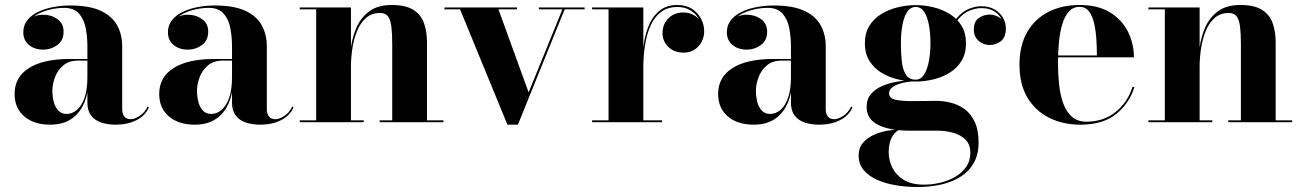

<svg xmlns="http://www.w3.org/2000/svg" viewBox="-20 -490 5224 770"><path d="M444 10Q412 10 386.2 1.5Q360.5 -7 345.5 -26.5Q330.5 -46 330.5 -78V-304.5Q330.5 -340.5 324 -376Q317.5 -411.5 297.2 -435Q277 -458.5 237 -458.5Q213.5 -458.5 186.8 -453Q160 -447.5 136.2 -435.8Q112.5 -424 97.5 -405.5Q82.5 -387 82.5 -361H74.5Q74.5 -392.5 98 -411.8Q121.5 -431 153 -431Q185.5 -431 210.2 -413.5Q235 -396 235 -363Q235 -327.5 209.8 -309.2Q184.5 -291 153 -291Q118.5 -291 96 -309.8Q73.5 -328.5 73.5 -361Q73.5 -389 89.8 -409.2Q106 -429.5 133.2 -442.5Q160.5 -455.5 194 -461.8Q227.5 -468 261.5 -468Q338 -468 383.8 -446.8Q429.5 -425.5 449.8 -388.5Q470 -351.5 470 -304.5V-51.5Q470 -35 478 -23.5Q486 -12 505 -12Q519 -12 539.2 -24.5Q559.5 -37 572.5 -63.5L577 -59Q562.5 -26 527 -8Q491.5 10 444 10ZM181 10Q116 10 77.2 -23.2Q38.5 -56.5 38.5 -113.5Q38.5 -180.5 96 -217Q153.5 -253.5 260 -253.5H377V-247H294Q256 -247 233.2 -227.2Q210.5 -207.5 200.2 -179.5Q190 -151.5 190 -126.5Q190 -103 195.5 -81.5Q201 -60 213.8 -46.5Q226.5 -33 247 -33Q269 -33 288 -48.8Q307 -64.5 318.8 -97.2Q330.5 -130 330.5 -181H336Q336 -121.5 318.2 -78.8Q300.5 -36 266.2 -13Q232 10 181 10Z M1024 10Q992 10 966.2 1.5Q940.5 -7 925.5 -26.5Q910.5 -46 910.5 -78V-304.5Q910.5 -340.5 904 -376Q897.5 -411.5 877.2 -435Q857 -458.5 817 -458.5Q793.5 -458.5 766.8 -453Q740 -447.5 716.2 -435.8Q692.5 -424 677.5 -405.5Q662.5 -387 662.5 -361H654.5Q654.5 -392.5 678 -411.8Q701.5 -431 733 -431Q765.5 -431 790.2 -413.5Q815 -396 815 -363Q815 -327.5 789.8 -309.2Q764.5 -291 733 -291Q698.5 -291 676 -309.8Q653.5 -328.5 653.5 -361Q653.5 -389 669.8 -409.2Q686 -429.5 713.2 -442.5Q740.5 -455.5 774 -461.8Q807.5 -468 841.5 -468Q918 -468 963.8 -446.8Q1009.5 -425.5 1029.8 -388.5Q1050 -351.5 1050 -304.5V-51.5Q1050 -35 1058 -23.5Q1066 -12 1085 -12Q1099 -12 1119.2 -24.5Q1139.5 -37 1152.5 -63.5L1157 -59Q1142.5 -26 1107 -8Q1071.5 10 1024 10ZM761 10Q696 10 657.2 -23.2Q618.5 -56.5 618.5 -113.5Q618.5 -180.5 676 -217Q733.5 -253.5 840 -253.5H957V-247H874Q836 -247 813.2 -227.2Q790.5 -207.5 780.2 -179.5Q770 -151.5 770 -126.5Q770 -103 775.5 -81.5Q781 -60 793.8 -46.5Q806.5 -33 827 -33Q849 -33 868 -48.8Q887 -64.5 898.8 -97.2Q910.5 -130 910.5 -181H916Q916 -121.5 898.2 -78.8Q880.5 -36 846.2 -13Q812 10 761 10Z M1387.5 -460V-7.5H1438.5V0H1182V-7.5H1248V-452.5H1182V-460ZM1692.5 -319V-7.5H1758.5V0H1502.5V-7.5H1553V-314.5Q1553 -356.5 1549.5 -384Q1546 -411.5 1535.8 -424.8Q1525.5 -438 1504.5 -438Q1470 -438 1447.2 -417.5Q1424.5 -397 1411.5 -364.5Q1398.5 -332 1393 -294.5Q1387.5 -257 1387.5 -223L1381.5 -221Q1381.5 -257.5 1387.5 -300.5Q1393.5 -343.5 1410.8 -382Q1428 -420.5 1461.8 -445.2Q1495.5 -470 1551 -470Q1607 -470 1637.8 -450.5Q1668.5 -431 1680.5 -396.8Q1692.5 -362.5 1692.5 -319Z M2324.5 -460V-452.5H2244.5L2057 10H2015L1825 -452.5H1762.5V-460H2053.5V-452.5H1979L2100 -119.5L2235.5 -452.5H2141V-460Z M2555 -218Q2555 -269.5 2562 -314.8Q2569 -360 2585.2 -395Q2601.5 -430 2628.8 -450Q2656 -470 2696.5 -470Q2731 -470 2754.8 -454.8Q2778.5 -439.5 2791.2 -415.5Q2804 -391.5 2804 -365Q2804 -330 2781.2 -304.5Q2758.5 -279 2721 -279Q2683.5 -279 2660.2 -302Q2637 -325 2637 -356.5Q2637 -393.5 2660.8 -416.8Q2684.5 -440 2720 -440Q2744 -440 2762.8 -429.2Q2781.5 -418.5 2792.2 -401.5Q2803 -384.5 2803 -365H2796Q2796 -389.5 2784 -411.8Q2772 -434 2749.8 -448Q2727.5 -462 2696 -462Q2658.5 -462 2632.2 -442.8Q2606 -423.5 2590.2 -389.8Q2574.5 -356 2567.2 -312Q2560 -268 2560 -218ZM2560 -460V-7.5H2635V0H2354.5V-7.5H2420.5V-452.5H2354.5V-460Z M3265.5 10Q3233.5 10 3207.8 1.5Q3182 -7 3167 -26.5Q3152 -46 3152 -78V-304.5Q3152 -340.5 3145.5 -376Q3139 -411.5 3118.8 -435Q3098.5 -458.5 3058.5 -458.5Q3035 -458.5 3008.2 -453Q2981.5 -447.5 2957.8 -435.8Q2934 -424 2919 -405.5Q2904 -387 2904 -361H2896Q2896 -392.5 2919.5 -411.8Q2943 -431 2974.5 -431Q3007 -431 3031.8 -413.5Q3056.5 -396 3056.5 -363Q3056.5 -327.5 3031.2 -309.2Q3006 -291 2974.5 -291Q2940 -291 2917.5 -309.8Q2895 -328.5 2895 -361Q2895 -389 2911.2 -409.2Q2927.5 -429.5 2954.8 -442.5Q2982 -455.5 3015.5 -461.8Q3049 -468 3083 -468Q3159.5 -468 3205.2 -446.8Q3251 -425.5 3271.2 -388.5Q3291.5 -351.5 3291.5 -304.5V-51.5Q3291.5 -35 3299.5 -23.5Q3307.5 -12 3326.5 -12Q3340.5 -12 3360.8 -24.5Q3381 -37 3394 -63.5L3398.5 -59Q3384 -26 3348.5 -8Q3313 10 3265.5 10ZM3002.5 10Q2937.5 10 2898.8 -23.2Q2860 -56.5 2860 -113.5Q2860 -180.5 2917.5 -217Q2975 -253.5 3081.5 -253.5H3198.5V-247H3115.5Q3077.5 -247 3054.8 -227.2Q3032 -207.5 3021.8 -179.5Q3011.5 -151.5 3011.5 -126.5Q3011.5 -103 3017 -81.5Q3022.5 -60 3035.2 -46.5Q3048 -33 3068.5 -33Q3090.5 -33 3109.5 -48.8Q3128.5 -64.5 3140.2 -97.2Q3152 -130 3152 -181H3157.5Q3157.5 -121.5 3139.8 -78.8Q3122 -36 3087.8 -13Q3053.5 10 3002.5 10Z M3660.5 260Q3615.5 260 3573 253Q3530.5 246 3496.8 230.8Q3463 215.5 3443.2 191.5Q3423.5 167.5 3423.5 134Q3423.5 102.5 3441.2 82.2Q3459 62 3485 50.5Q3511 39 3537.2 34.5Q3563.5 30 3580.5 30H3586Q3564 43 3554 65.8Q3544 88.5 3544 120.5Q3544 153 3559 183Q3574 213 3605.2 231.8Q3636.5 250.5 3685.5 250.5Q3719 250.5 3752 242.5Q3785 234.5 3812 218.5Q3839 202.5 3855.2 178.8Q3871.5 155 3871.5 123Q3871.5 89.5 3852.2 70.2Q3833 51 3803 42.5Q3773 34 3740.5 34Q3730 34 3706.8 34Q3683.5 34 3660.5 34Q3637.5 34 3626.5 34Q3549.5 34 3502.5 11.2Q3455.5 -11.5 3455.5 -61.5Q3455.5 -92.5 3473 -113Q3490.5 -133.5 3519.5 -145.8Q3548.5 -158 3583.5 -163.5Q3618.5 -169 3654 -169L3653.5 -164Q3639.5 -164 3621 -161.5Q3602.5 -159 3585.2 -153.2Q3568 -147.5 3556.8 -138.2Q3545.5 -129 3545.5 -116Q3545.5 -96 3570.2 -90.2Q3595 -84.5 3636 -84.5Q3653.5 -84.5 3670.8 -84.8Q3688 -85 3704.5 -85.2Q3721 -85.5 3735 -85.5Q3763 -85.5 3792.8 -78.2Q3822.5 -71 3847.8 -52.8Q3873 -34.5 3888.8 -1.8Q3904.5 31 3904.5 82Q3904.5 129.5 3885.2 163.5Q3866 197.5 3832.2 218.8Q3798.5 240 3754.5 250Q3710.5 260 3660.5 260ZM3652.5 -163Q3617.5 -163 3581.5 -171.5Q3545.5 -180 3515.2 -198.2Q3485 -216.5 3466.8 -245.8Q3448.5 -275 3448.5 -316.5Q3448.5 -358 3466.8 -387Q3485 -416 3515.2 -434.2Q3545.5 -452.5 3581.5 -461Q3617.5 -469.5 3652.5 -469.5Q3687.5 -469.5 3723 -461Q3758.5 -452.5 3788.2 -434.2Q3818 -416 3836 -387Q3854 -358 3854 -316.5Q3854 -275 3836 -245.8Q3818 -216.5 3788.2 -198.2Q3758.5 -180 3723 -171.5Q3687.5 -163 3652.5 -163ZM3652.5 -170.5Q3673 -170.5 3686 -191Q3699 -211.5 3705.2 -244.8Q3711.5 -278 3711.5 -316.5Q3711.5 -357 3705.2 -390.2Q3699 -423.5 3686 -442.8Q3673 -462 3652.5 -462Q3631.5 -462 3618.5 -442.8Q3605.5 -423.5 3599.2 -390.2Q3593 -357 3593 -316.5Q3593 -278 3596.5 -244.8Q3600 -211.5 3612.8 -191Q3625.5 -170.5 3652.5 -170.5ZM3948.5 -309.5Q3924.5 -309.5 3905 -326Q3885.5 -342.5 3885.5 -372.5Q3885.5 -403.5 3905.2 -417.5Q3925 -431.5 3948.5 -431.5Q3971 -431.5 3992 -417.5Q4013 -403.5 4013 -377H4006.5Q4006.5 -407.5 3982.5 -432.5Q3958.5 -457.5 3915.5 -457.5Q3894 -457.5 3869.2 -447.8Q3844.5 -438 3824 -414Q3803.5 -390 3793.5 -348L3788 -351.5Q3798 -395 3819.5 -420Q3841 -445 3866.8 -455Q3892.5 -465 3915 -465Q3947 -465 3969 -452Q3991 -439 4002.5 -418.8Q4014 -398.5 4014 -377Q4014 -339.5 3993.5 -324.5Q3973 -309.5 3948.5 -309.5Z M4313 10Q4242.5 10 4187.2 -17.8Q4132 -45.5 4100.2 -99Q4068.5 -152.5 4068.5 -230Q4068.5 -307.5 4099.2 -361Q4130 -414.5 4184.5 -442.2Q4239 -470 4309.5 -470Q4383.5 -470 4431.8 -440.2Q4480 -410.5 4503.8 -362.5Q4527.5 -314.5 4527.5 -260H4135.5V-267.5H4379Q4379 -299.5 4376.8 -333.5Q4374.5 -367.5 4367.8 -397Q4361 -426.5 4347 -444.5Q4333 -462.5 4309.5 -462.5Q4284 -462.5 4267 -444Q4250 -425.5 4240.5 -394Q4231 -362.5 4227 -322.8Q4223 -283 4223 -240Q4223 -191.5 4227.8 -148.5Q4232.5 -105.5 4245 -72.8Q4257.5 -40 4279.8 -21Q4302 -2 4337 -2Q4406.5 -2 4454.8 -41.5Q4503 -81 4521.5 -141H4529.5Q4510 -76.5 4456.8 -33.2Q4403.5 10 4313 10Z M4791 -460V-7.5H4842V0H4585.5V-7.5H4651.5V-452.5H4585.5V-460ZM5096 -319V-7.5H5162V0H4906V-7.5H4956.5V-314.5Q4956.5 -356.5 4953 -384Q4949.5 -411.5 4939.2 -424.8Q4929 -438 4908 -438Q4873.5 -438 4850.8 -417.5Q4828 -397 4815 -364.5Q4802 -332 4796.5 -294.5Q4791 -257 4791 -223L4785 -221Q4785 -257.5 4791 -300.5Q4797 -343.5 4814.2 -382Q4831.5 -420.5 4865.2 -445.2Q4899 -470 4954.5 -470Q5010.5 -470 5041.2 -450.5Q5072 -431 5084 -396.8Q5096 -362.5 5096 -319Z"/></svg>

Font: Bodoni Moda 28pt
Style: Bold
Weight: 700
Designer: Owen Earl
Foundry: indestructible type
Version: Version 2.005